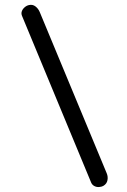

<svg xmlns="http://www.w3.org/2000/svg" viewBox="-20 -721 516 778"><path d="M399.8 31.5Q412.6 23.7 415.4 9.4Q418.3 -4.8 412.4 -18.9L141 -672.2Q135.1 -686.2 123.7 -695Q112.2 -703.9 97.4 -700.5Q87.8 -698.4 79.8 -691.4Q71.8 -684.5 68.5 -675.5Q65.2 -666.5 69.1 -656.9L349.4 18.9Q353.3 28 362 32.7Q370.6 37.4 380.9 36.9Q391.2 36.5 399.8 31.5Z"/></svg>

Font: Mikhak VF
Style: Regular
Weight: 100
Designer: Amin Abedi
Version: Version 3.001